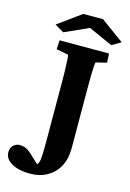

<svg xmlns="http://www.w3.org/2000/svg" viewBox="-229 -820 737 1085"><g transform="rotate(15 140.0 -277.0)"><path d="M255.9 -504.9Q253.9 -501 252.4 -479.5Q251 -458 250.5 -424.8Q250 -391.6 250 -353.5L251 0Q251 60.5 227.5 104.5Q204.1 148.4 160.6 173.3Q117.2 198.2 59.6 198.2Q-5.9 198.2 -47.4 174.8Q-88.9 151.4 -88.9 112.3Q-88.9 86.9 -73.2 71.8Q-57.6 56.6 -36.1 56.6Q-15.6 56.6 1.5 64.9Q18.6 73.2 38.1 91.8L113.3 162.1L52.7 139.6Q75.2 142.6 85.4 135.7Q95.7 128.9 99.1 102.1Q102.5 75.2 102.5 19.5L101.6 -356.4Q101.6 -390.6 100.6 -422.9Q99.6 -455.1 98.1 -478.5Q96.7 -502 94.7 -506.8L24.4 -520.5L27.3 -573.2H316.4L319.3 -520.5ZM369.1 -653.3 316.4 -622.1 142.6 -700.2H209L35.2 -622.1L-17.6 -653.3L118.2 -752H233.4Z"/></g></svg>

Font: Crimson Pro ExtraBold
Style: Regular
Weight: 800
Designer: Jacques Le Bailly
Foundry: Baron von Fonthausen
Version: Version 1.003